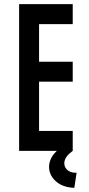

<svg xmlns="http://www.w3.org/2000/svg" viewBox="-20 -726 427 924"><path d="M72 -706H330V-610H168V-428.9H330V-332.9H168V-96H330V0H72ZM330 0 316.5 11.1Q288 35.3 289.6 62.9Q290.7 80.3 304.9 92.5Q319.2 104.7 340.7 105.2H348.6L337.7 177.9L328 177.4Q277.2 173.4 246.6 144.4Q216.1 115.3 216.1 76.9Q216.1 57.3 225.4 37.1Q234.7 17 257.5 -3.5L293.1 -36.8Z"/></svg>

Font: Lineal Thin
Style: Regular
Weight: 200
Designer: Created by Frank Adebiaye with contributions from Anton Moglia & Ariel Martín Pérez
Created by Frank ADEBIAYE with FontF
Foundry: Velvetyne Type Foundry
Version: Version 2.000;Glyphs 3.2 (3227)